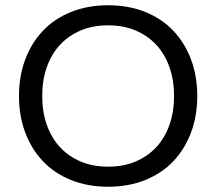

<svg xmlns="http://www.w3.org/2000/svg" viewBox="-20 -698 820 728"><path d="M390 10Q312 10 249 -15.5Q186 -41 142.5 -87Q99 -133 75.5 -196Q52 -259 52 -334Q52 -409 75.5 -472Q99 -535 142.5 -581Q186 -627 249 -652.5Q312 -678 390 -678Q468 -678 531 -652.5Q594 -627 637.5 -581Q681 -535 704.5 -472Q728 -409 728 -334Q728 -259 704.5 -196Q681 -133 637.5 -87Q594 -41 531 -15.5Q468 10 390 10ZM390 -66Q448 -66 494 -85.5Q540 -105 572.5 -140Q605 -175 622.5 -224.5Q640 -274 640 -334Q640 -394 622.5 -443.5Q605 -493 572.5 -528Q540 -563 494 -582.5Q448 -602 390 -602Q332 -602 286 -582.5Q240 -563 207.5 -528Q175 -493 157.5 -443.5Q140 -394 140 -334Q140 -274 157.5 -224.5Q175 -175 207.5 -140Q240 -105 286 -85.5Q332 -66 390 -66Z"/></svg>

Font: Celebes
Style: Regular
Weight: 400
Designer: Anugrah Pasau
Foundry: Lafontype
Version: Version 1.000; ttfautohint (v1.8.4)